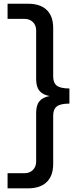

<svg xmlns="http://www.w3.org/2000/svg" viewBox="-20 -820 436 1040"><path d="M21 200.2V118.2H112.8Q140.6 118.2 158.2 100.6Q175.8 83 175.8 55.2V-208Q175.8 -250 193.4 -271.5Q210.9 -293 249 -299.8Q210.9 -306.6 193.4 -328.4Q175.8 -350.1 175.8 -392.1V-655.8Q175.8 -683.1 158.2 -700.4Q140.6 -717.8 112.8 -717.8H21V-799.8H130.9Q197.8 -799.8 232.9 -766.4Q268.1 -732.9 268.1 -668V-405.8Q268.1 -371.1 287.8 -356Q307.6 -340.8 356 -340.8V-258.8Q307.6 -258.8 287.8 -243.7Q268.1 -228.5 268.1 -193.8V67.9Q268.1 132.3 232.9 166.3Q197.8 200.2 130.9 200.2Z"/></svg>

Font: Aspekta 450
Style: Regular
Weight: 450
Designer: Ivo Dolenc
Version: Version 2.000